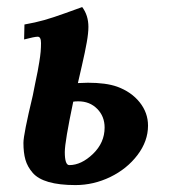

<svg xmlns="http://www.w3.org/2000/svg" viewBox="-20 -522 484 544"><path d="M72.8 -251Q74.2 -259.3 79.6 -285.2Q85 -311 86.7 -319.8Q88.4 -328.6 91.3 -346.2Q94.2 -363.8 95.2 -375.7Q96.2 -387.7 96.2 -399.9Q96.2 -418 86.9 -418Q78.1 -418 48.3 -410.2L49.3 -452.6Q80.1 -458 105.2 -465.1Q130.4 -472.2 166 -485.1Q201.7 -498 212.9 -502Q230.5 -478.5 230.5 -445.8Q230.5 -428.2 225.8 -401.9Q221.2 -375.5 211.9 -335.4Q202.6 -295.4 200.7 -286.6Q217.3 -287.6 229 -287.6Q280.3 -287.6 312 -276.4Q352.1 -261.7 375.7 -232.2Q399.4 -202.6 399.4 -166Q399.4 -122.1 369.6 -82.8Q339.8 -43.5 292.5 -20.5Q245.1 2.4 193.8 2.4Q148.4 2.4 117.9 -6.3Q87.4 -15.1 72.5 -32.5Q57.6 -49.8 52 -69.6Q46.4 -89.4 46.4 -117.2Q46.4 -141.1 72.8 -251ZM202.1 -234.9Q192.4 -234.9 187.5 -233.9Q163.6 -120.1 163.6 -91.3Q163.6 -54.2 176.3 -54.2Q210.4 -54.2 243.4 -85.9Q276.4 -117.7 276.4 -160.6Q276.4 -192.4 255.4 -213.6Q234.4 -234.9 202.1 -234.9Z"/></svg>

Font: Flanker
Style: Bold Italic
Weight: 700
Italic angle: -12°
Designer: Flanker
Version: Version 2.000